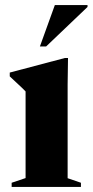

<svg xmlns="http://www.w3.org/2000/svg" viewBox="-20 -738 366 758"><path d="M248.5 -509 247 -404.5V-34.5L299.5 -16.5V0H26V-16.5L81 -35V-377Q74.5 -384 65.8 -392.2Q57 -400.5 45.2 -411.5Q33.5 -422.5 18.5 -436.5V-451.5L236 -509ZM137.5 -554.5 196.5 -718H325.5V-710.5L162 -554.5Z"/></svg>

Font: Newsreader 60pt
Style: Bold
Weight: 700
Designer: Hugues Gentile
Foundry: Production Type
Version: Version 1.003